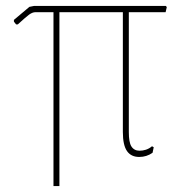

<svg xmlns="http://www.w3.org/2000/svg" viewBox="-20 -526 620 647"><path d="M539.1 -505.9 542 -502 538.1 -484.9H414.1V-81.1Q414.1 -46.9 422.4 -33.2Q431.6 -18.1 450.2 -18.1Q460.9 -18.1 471.7 -21.5Q483.4 -25.4 492.2 -33.2L498 -29.8L494.1 -11.2Q474.1 2.9 449.2 2.9Q421.9 2.9 408.2 -16.6Q394 -36.6 394 -81.1V-484.9H180.2V101.1H160.2V-484.9H99.1Q89.8 -484.9 78.6 -477.1Q68.8 -470.2 40 -443.8H34.2L26.9 -453.1V-459L79.1 -502.9L94.2 -505.9Z"/></svg>

Font: Datalegreya
Style: Thin
Weight: 250
Designer: Figs Lab
Foundry: Figs Lab
Version: Version 1.002;PS 001.002;hotconv 1.0.70;makeotf.lib2.5.58329